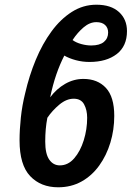

<svg xmlns="http://www.w3.org/2000/svg" viewBox="-20 -785 559 815"><path d="M227 10Q153 10 108 -37.5Q63 -85 63 -189Q63 -234 68.5 -286Q74 -338 87 -390Q104 -464 132 -531.5Q160 -599 198.5 -651.5Q237 -704 285 -734.5Q333 -765 389 -765Q451 -765 485 -734Q519 -703 519 -653Q519 -589 475.5 -555.5Q432 -522 360 -522Q330 -522 302 -529.5Q274 -537 253 -549Q234 -512 219 -468.5Q204 -425 193 -372Q220 -408 256.5 -429Q293 -450 334 -450Q394 -450 429.5 -412Q465 -374 465 -293Q465 -234 448.5 -179.5Q432 -125 401 -82Q370 -39 326 -14.5Q282 10 227 10ZM367 -592Q403 -592 421 -607Q439 -622 439 -647Q439 -667 426 -679Q413 -691 389 -691Q361 -691 335 -669Q309 -647 288 -615Q303 -604 325 -598Q347 -592 367 -592ZM234 -83Q269 -83 295 -113Q321 -143 335.5 -189.5Q350 -236 350 -285Q350 -318 337 -342Q324 -366 293 -366Q262 -366 232 -341Q202 -316 181 -285Q172 -239 172 -184Q172 -132 189 -107.5Q206 -83 234 -83Z"/></svg>

Font: Noto Sans Condensed SemiBold
Style: Italic
Weight: 600
Width: 3
Italic angle: -12°
Designer: Monotype Design Team
Foundry: Monotype Imaging Inc.
Version: Version 2.013; ttfautohint (v1.8.4.7-5d5b)